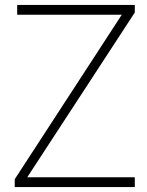

<svg xmlns="http://www.w3.org/2000/svg" viewBox="-20 -762 599 782"><path d="M40 -32 476 -702H50V-742H529V-711L91 -40H529V0H40Z"/></svg>

Font: Morrison Thin
Style: Regular
Weight: 100
Designer: Pablo Impallari, Rodrigo Fuenzalida (Modified by Dan O. Williams)
Version: Version 0.03;June 6, 2019;FontCreator 11.5.0.2425 64-bit; tt